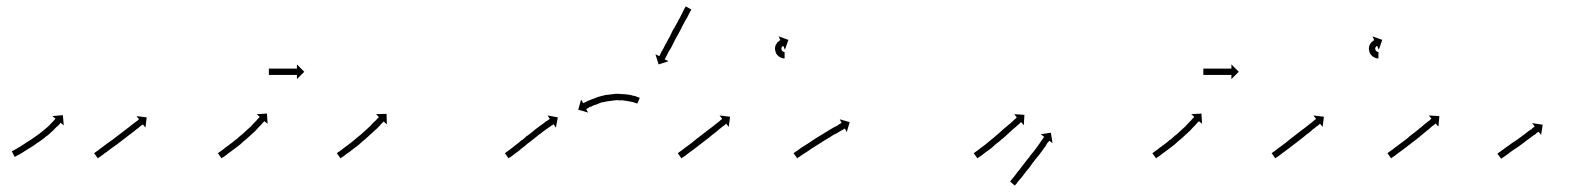

<svg xmlns="http://www.w3.org/2000/svg" viewBox="-20 -567 4963 602"><path d="M19 -94Q21 -95 24 -96H23Q27 -98 31 -100Q31 -100 31 -100Q31 -100 31 -100Q31 -100 31 -100Q31 -100 31 -100Q35 -103 41 -106Q41 -106 41 -106Q41 -106 41 -106Q41 -106 41 -106Q41 -106 41 -106Q46 -109 52 -113Q52 -113 52 -113Q52 -113 52 -113Q52 -113 52 -113Q52 -113 52 -113Q58 -117 64 -121Q64 -121 64 -121Q64 -121 64 -121Q64 -121 64 -121Q64 -121 64 -121Q71 -125 77 -129Q77 -129 77 -129Q77 -129 77 -129Q77 -129 77 -129Q77 -129 77 -129Q84 -134 91 -139Q91 -139 91 -139Q91 -139 91 -139Q91 -139 91 -139Q91 -139 91 -139Q97 -143 104 -148Q104 -148 104 -148Q104 -148 104 -148Q104 -148 104 -148Q104 -148 104 -148Q110 -153 116 -158Q116 -158 116 -158Q116 -158 116 -158Q116 -158 116 -158Q116 -158 116 -158Q122 -163 127 -167Q127 -167 127 -167Q127 -167 127 -167Q127 -167 127 -167Q127 -167 127 -167Q132 -172 137 -176Q137 -176 136.5 -176Q136 -176 136 -176Q136 -176 136 -176Q136 -176 136 -176Q141 -180 144 -184Q144 -184 144 -184Q144 -184 144 -184Q144 -184 144 -184Q144 -184 144 -184Q147 -187 150 -190Q150 -190 150 -190Q150 -190 150 -190Q150 -190 150 -190Q150 -190 150 -190Q152 -192 153 -194Q153 -194 153 -194Q153 -194 153 -194Q153 -194 153 -194Q153 -194 153 -194Q154 -194 154 -195L144 -203L177 -206L180 -174L170 -182Q169 -182 169 -181Q169 -181 169 -181Q169 -181 169 -181Q169 -181 169 -181Q169 -181 169 -181Q167 -179 165 -176Q165 -176 165 -176Q165 -176 165 -176Q165 -176 165 -176Q165 -176 165 -176Q162 -173 159 -170Q159 -170 159 -170Q159 -170 159 -170Q159 -170 158.5 -170Q158 -170 158 -170Q155 -166 150 -162Q150 -162 150 -161.5Q150 -161 150 -161Q150 -161 150 -161Q150 -161 150 -161Q145 -157 140 -152Q140 -152 140 -152Q140 -152 140 -152Q140 -152 140 -152Q140 -152 140 -152Q135 -147 129 -142Q129 -142 129 -142Q129 -142 128 -142Q128 -142 128 -142Q128 -142 128 -142Q122 -137 116 -132Q116 -132 116 -132Q116 -132 116 -132Q116 -132 116 -132Q116 -132 116 -132Q109 -127 102 -122Q102 -122 102 -122Q102 -122 102 -122Q102 -122 102 -122Q102 -122 102 -122Q95 -118 89 -113Q89 -113 89 -113Q89 -113 89 -113Q89 -113 89 -113Q89 -113 89 -113Q82 -108 75 -104Q75 -104 75 -104Q75 -104 75 -104Q75 -104 75 -104Q75 -104 75 -104Q69 -100 62 -96Q62 -96 62 -96Q62 -96 62 -96Q62 -96 62 -96Q62 -96 62 -96Q56 -92 51 -89Q51 -89 51 -89Q51 -89 51 -89Q51 -89 51 -89Q51 -89 51 -89Q46 -86 41 -83Q41 -83 41 -83Q41 -83 41 -83Q41 -83 41 -83Q41 -83 41 -83Q37 -81 33 -79Q30 -77 28 -76Q27 -75 26 -75L17 -93Q18 -93 19 -94Z M277 -88Q279 -89 281 -91Q284 -93 288 -96Q292 -99 297 -103Q302 -107 308 -111Q314 -115 320 -120Q326 -124 333 -129Q339 -134 346 -139Q352 -144 359 -149Q365 -154 372 -159Q378 -163 384 -168Q389 -172 394 -176Q399 -180 403 -183Q407 -186 410 -188Q413 -190 414 -192Q415 -192 416 -193L408 -203L440 -199L436 -167L428 -177Q428 -177 427 -176Q425 -175 422 -173Q419 -170 415 -167Q411 -164 406 -160Q401 -156 396 -152Q390 -148 384 -143Q378 -138 371 -133Q365 -128 358 -123Q351 -118 345 -113Q338 -108 332 -104Q326 -99 320 -95Q314 -90 309 -87Q304 -83 300 -80Q296 -77 293 -75Q290 -73 288 -72Q287 -71 287 -70L275 -87Q276 -87 277 -88Z M665 -88Q667 -89 669 -91Q673 -93 676 -96Q681 -99 685 -103Q691 -107 696 -111Q696 -111 696 -111Q696 -111 696 -111Q696 -111 696 -111Q696 -111 696 -111Q702 -115 708 -120Q708 -120 708 -120Q708 -120 708 -120Q708 -120 708 -120Q708 -120 708 -120Q714 -125 720 -130Q720 -130 720 -130Q720 -130 720 -130Q720 -130 720 -129.5Q720 -129 720 -129Q726 -135 732 -140Q732 -140 732 -140Q732 -140 732 -140Q732 -140 732 -140Q732 -140 732 -140Q739 -145 745 -151Q745 -151 745 -151Q745 -151 745 -151Q745 -151 745 -151Q745 -151 745 -151Q751 -156 756 -161Q756 -161 756 -161Q756 -161 756 -161Q756 -161 756 -161Q756 -161 756 -161Q762 -166 767 -171Q767 -171 767 -171Q767 -171 767 -171Q767 -171 767 -171Q767 -171 767 -171Q772 -176 776 -181Q776 -181 776 -181Q776 -181 776 -181Q776 -181 776 -181Q776 -181 776 -181Q780 -185 784 -189Q787 -192 789 -195Q792 -197 793 -199Q794 -200 794 -201L785 -209L817 -211L819 -179L809 -187Q809 -187 808 -186Q806 -184 804 -182Q801 -179 798 -175Q794 -171 790 -167Q790 -167 790 -167Q790 -167 790 -167Q790 -167 790 -167Q790 -167 790 -167Q786 -162 781 -157Q781 -157 781 -157Q781 -157 781 -157Q781 -157 781 -157Q781 -157 781 -157Q775 -152 770 -147Q770 -147 770 -147Q770 -147 770 -147Q770 -147 770 -147Q770 -147 770 -147Q764 -141 758 -136Q758 -136 758 -136Q758 -136 758 -136Q758 -136 758 -136Q758 -136 758 -136Q752 -130 745 -125Q745 -125 745 -125Q745 -125 745 -125Q745 -125 745 -125Q745 -125 745 -125Q739 -119 733 -114Q733 -114 733 -114Q733 -114 733 -114Q733 -114 733 -114Q733 -114 733 -114Q726 -109 720 -104Q720 -104 720 -104Q720 -104 720 -104Q720 -104 720 -104Q720 -104 720 -104Q714 -99 708 -95Q708 -95 708 -95Q708 -95 708 -95Q708 -95 708 -95Q708 -95 708 -95Q703 -91 697 -87Q692 -83 688 -80Q684 -77 681 -75Q678 -73 676 -72Q675 -71 675 -70L663 -87Q664 -87 665 -88ZM824 -352Q825 -352 825.5 -352Q826 -352 827 -352Q828 -352 829 -352Q830 -352 831 -352Q832 -352 833.5 -352Q835 -352 837 -352Q838 -352 840 -352Q842 -352 843 -352Q845 -352 847 -352Q849 -352 851 -352Q853 -352 855 -352Q857 -352 859 -352Q861 -352 863 -352Q865 -352 867 -352Q869 -352 871 -352Q873 -352 875 -352Q877 -352 879 -352Q881 -352 883 -352Q885 -352 886.5 -352Q888 -352 890 -352Q892 -352 893.5 -352Q895 -352 897 -352Q898 -352 899.5 -352Q901 -352 902 -352Q904 -352 905 -352Q906 -352 907 -352Q907 -352 908 -352Q909 -352 910 -352Q910 -352 910 -352Q910 -352 911 -352V-365L934 -342L911 -319V-332Q910 -332 910 -332Q910 -332 910 -332Q909 -332 908 -332Q907 -332 907 -332Q906 -332 905 -332Q904 -332 902 -332Q901 -332 899.5 -332Q898 -332 897 -332Q895 -332 893.5 -332Q892 -332 890 -332Q888 -332 886.5 -332Q885 -332 883 -332Q881 -332 879 -332Q877 -332 875 -332Q873 -332 871 -332Q869 -332 867 -332Q865 -332 863 -332Q861 -332 859 -332Q857 -332 855 -332Q853 -332 851 -332Q849 -332 847 -332Q845 -332 843 -332Q842 -332 840 -332Q838 -332 837 -332Q835 -332 833.5 -332Q832 -332 831 -332Q830 -332 829 -332Q828 -332 827 -332Q826 -332 825.5 -332Q825 -332 824 -332Q824 -332 823.5 -332Q823 -332 823 -332V-352Q823 -352 823.5 -352Q824 -352 824 -352Z M1038 -88Q1040 -89 1042 -91Q1046 -93 1049 -96Q1054 -99 1058 -103Q1064 -107 1069 -111Q1069 -111 1069 -111Q1069 -111 1069 -111Q1069 -111 1069 -111Q1069 -111 1069 -111Q1075 -115 1081 -120Q1081 -120 1081 -120Q1081 -120 1081 -120Q1081 -120 1081 -120Q1081 -120 1081 -120Q1087 -125 1093 -130Q1093 -130 1093 -130Q1093 -130 1093 -130Q1093 -130 1093 -130Q1093 -130 1093 -130Q1099 -135 1105 -140Q1105 -140 1105 -140Q1105 -140 1105 -140Q1105 -140 1105 -140Q1105 -140 1105 -140Q1112 -145 1118 -151Q1118 -151 1118 -151Q1118 -151 1118 -151Q1118 -151 1118 -151Q1118 -151 1118 -151Q1124 -156 1129 -161Q1129 -161 1129 -161Q1129 -161 1129 -161Q1129 -161 1129 -161Q1129 -161 1129 -161Q1135 -166 1140 -171Q1140 -171 1140 -171Q1140 -171 1140 -171Q1140 -171 1140 -171Q1140 -171 1140 -171Q1145 -176 1149 -181Q1154 -185 1157 -189V-188Q1161 -192 1163 -195Q1166 -197 1167 -199Q1168 -199 1168 -200L1159 -209L1192 -210L1193 -177L1183 -186Q1182 -186 1182 -185Q1180 -183 1178 -181Q1175 -178 1172 -175V-174Q1168 -171 1164 -166Q1159 -162 1154 -157Q1154 -157 1154 -157Q1154 -157 1154 -157Q1154 -157 1154 -157Q1154 -157 1154 -157Q1149 -152 1143 -147Q1143 -147 1143 -147Q1143 -147 1143 -147Q1143 -147 1143 -147Q1143 -147 1143 -147Q1137 -141 1131 -136Q1131 -136 1131 -136Q1131 -136 1131 -136Q1131 -136 1131 -136Q1131 -136 1131 -136Q1125 -130 1118 -125Q1118 -125 1118 -125Q1118 -125 1118 -125Q1118 -125 1118 -125Q1118 -125 1118 -125Q1112 -119 1106 -114Q1106 -114 1106 -114Q1106 -114 1106 -114Q1106 -114 1106 -114Q1106 -114 1106 -114Q1099 -109 1093 -104Q1093 -104 1093 -104Q1093 -104 1093 -104Q1093 -104 1093 -104Q1093 -104 1093 -104Q1087 -99 1081 -95Q1081 -95 1081 -95Q1081 -95 1081 -95Q1081 -95 1081 -95Q1081 -95 1081 -95Q1076 -90 1070 -87Q1065 -83 1061 -80Q1057 -77 1054 -75Q1051 -73 1049 -72Q1048 -71 1048 -70L1036 -87Q1037 -87 1038 -88Z M1565 -88Q1567 -89 1569 -91Q1569 -91 1569 -91Q1569 -91 1569 -91Q1569 -91 1569 -91Q1569 -91 1569 -91Q1572 -93 1576 -96Q1576 -96 1576 -96Q1576 -96 1576 -96Q1576 -96 1576 -96Q1576 -96 1576 -96Q1580 -99 1585 -103Q1590 -107 1595 -111Q1601 -115 1607 -120Q1610 -123 1613 -125.5Q1616 -128 1620 -130Q1626 -136 1632 -141H1633Q1639 -146 1646 -151Q1652 -156 1658 -161Q1664 -165 1670 -170Q1676 -174 1681 -178Q1686 -181 1690 -185Q1694 -187 1698 -190Q1700 -192 1702 -193Q1703 -194 1704 -194L1697 -205L1729 -199L1723 -167L1715 -178Q1715 -177 1714 -176Q1712 -175 1709 -173Q1706 -171 1702 -168Q1698 -165 1693 -162Q1688 -158 1682 -154Q1677 -149 1670 -145Q1664 -140 1658 -135Q1652 -130 1645 -125Q1639 -120 1632 -115Q1629 -112 1626 -109.5Q1623 -107 1620 -105Q1613 -100 1608 -95Q1602 -91 1597 -87Q1592 -83 1588 -80Q1588 -80 1588 -80Q1588 -80 1588 -80Q1588 -80 1588 -80Q1588 -80 1588 -80Q1584 -77 1581 -75Q1581 -75 1581 -75Q1581 -75 1581 -75Q1581 -75 1581 -75Q1581 -75 1581 -75Q1578 -73 1576 -72Q1575 -71 1575 -70L1563 -87Q1564 -87 1565 -88ZM1977 -243Q1977 -243 1977 -243Q1977 -243 1977 -243Q1977 -243 1977 -243Q1977 -243 1977 -243Q1975 -243 1972 -244Q1972 -244 1972 -244Q1972 -244 1972 -244Q1972 -244 1972 -244Q1972 -244 1972 -244Q1969 -246 1964 -247Q1964 -247 1964 -247Q1964 -247 1964 -247Q1964 -247 1964 -247Q1964 -247 1964 -247Q1960 -248 1954 -249Q1954 -249 1954 -249Q1954 -249 1954 -249Q1954 -249 1954 -249Q1954 -249 1954 -249Q1948 -250 1942 -251Q1942 -251 1942 -251Q1942 -251 1942 -251Q1942 -251 1942 -251Q1942 -251 1942 -251Q1935 -252 1928 -253Q1928 -253 1928 -253Q1928 -253 1928 -253Q1928 -252 1928 -252Q1928 -252 1928 -252Q1920 -253 1913 -253Q1913 -253 1913 -253Q1913 -253 1913 -253Q1913 -253 1913 -253Q1913 -253 1913 -253Q1905 -252 1897 -251Q1897 -251 1897 -251Q1897 -251 1897 -251Q1897 -251 1897.5 -251Q1898 -251 1898 -251Q1890 -250 1882 -249Q1882 -249 1882 -249Q1882 -249 1882 -249Q1882 -249 1882 -249Q1882 -249 1882 -249Q1875 -247 1867 -246Q1867 -246 1867 -246Q1867 -246 1867 -246Q1867 -246 1867 -246Q1867 -246 1867 -246Q1860 -244 1854 -241Q1854 -241 1854 -241Q1854 -241 1854 -241Q1854 -241 1854 -241Q1854 -241 1854 -241Q1848 -239 1842 -237Q1842 -237 1842 -237Q1842 -237 1842 -237Q1842 -237 1842 -237Q1842 -237 1842 -237Q1837 -235 1832 -232Q1832 -232 1832 -232Q1832 -232 1832 -232Q1832 -232 1832 -232.5Q1832 -233 1832 -233Q1828 -231 1825 -229Q1825 -229 1825 -229Q1825 -229 1825 -229Q1825 -229 1825 -229Q1825 -229 1825 -229Q1822 -227 1820 -226Q1820 -226 1820 -226Q1820 -226 1820 -226Q1820 -226 1820 -226Q1820 -226 1820 -226Q1819 -226 1818 -225L1824 -214L1793 -223L1802 -255L1809 -243Q1809 -244 1810 -244Q1810 -244 1810 -244Q1810 -244 1810 -244Q1810 -244 1810 -244Q1810 -244 1810 -244Q1813 -245 1816 -247Q1816 -247 1816 -247Q1816 -247 1816 -247Q1816 -247 1816 -247Q1816 -247 1816 -247Q1819 -249 1824 -251Q1824 -251 1824 -251Q1824 -251 1824 -251Q1824 -251 1824 -251Q1824 -251 1824 -251Q1829 -253 1834 -255Q1834 -255 1834 -255Q1834 -255 1834 -255Q1834 -255 1834 -255Q1834 -255 1834 -255Q1841 -258 1847 -260Q1847 -260 1847 -260Q1847 -260 1847 -260Q1847 -260 1847 -260Q1847 -260 1847 -260Q1854 -263 1862 -265Q1862 -265 1862 -265Q1862 -265 1862 -265Q1862 -265 1862 -265Q1862 -265 1862 -265Q1870 -267 1878 -269Q1878 -269 1878 -269Q1878 -269 1878 -269Q1878 -269 1878 -269Q1878 -269 1878 -269Q1887 -270 1895 -271Q1895 -271 1895 -271Q1895 -271 1895 -271Q1895 -271 1895 -271Q1895 -271 1895 -271Q1904 -272 1912 -273Q1912 -273 1912 -273Q1912 -273 1912 -273Q1912 -273 1912 -273Q1912 -273 1912 -273Q1921 -273 1929 -272Q1929 -272 1929 -272Q1929 -272 1929 -272Q1929 -272 1929 -272Q1929 -272 1929 -272Q1937 -272 1944 -271Q1944 -271 1944 -271Q1944 -271 1944 -271Q1944 -271 1944.5 -271Q1945 -271 1945 -271Q1952 -270 1958 -269Q1958 -269 1958 -269Q1958 -269 1958 -269Q1958 -269 1958 -269Q1958 -269 1958 -269Q1964 -267 1970 -266Q1970 -266 1970 -266Q1970 -266 1970 -266Q1970 -266 1970 -266Q1970 -266 1970 -266Q1975 -265 1978 -263Q1978 -263 1978 -263Q1978 -263 1979 -263Q1979 -263 1979 -263Q1979 -263 1979 -263Q1982 -262 1984 -261Q1984 -261 1984 -261Q1984 -261 1984 -261Q1984 -261 1984 -261Q1984 -261 1984 -261Q1985 -261 1986 -260L1978 -242Q1977 -242 1977 -243ZM2147 -536Q2146 -534 2144 -531Q2142 -527 2140 -523Q2138 -518 2135 -513Q2132 -507 2128 -501Q2125 -495 2121 -488Q2118 -481 2114 -474Q2110 -467 2106 -459Q2102 -452 2098 -445Q2094 -437 2091 -431Q2087 -424 2084 -417Q2081 -412 2077 -406Q2074 -399 2072 -396Q2070 -391 2068 -388Q2067 -387 2066.5 -385.5Q2066 -384 2065 -383Q2065 -382 2064 -381L2076 -375L2045 -365L2035 -397L2047 -391Q2047 -391 2048 -392Q2050 -396 2050 -397Q2053 -401 2054 -405Q2057 -409 2060 -415Q2063 -421 2066 -427Q2070 -433 2073 -440Q2077 -447 2081 -454Q2085 -462 2088 -469Q2092 -476 2096 -483Q2100 -490 2104 -497Q2107 -504 2111 -510Q2114 -517 2117 -522Q2120 -528 2122 -532Q2125 -537 2126 -540Q2128 -543 2129 -545Q2129 -545 2129.5 -545.5Q2130 -546 2130 -547L2148 -537Q2147 -537 2147 -536Z M2107 -88Q2109 -89 2111 -91Q2114 -93 2118 -96Q2122 -99 2127 -103Q2132 -107 2138 -111Q2144 -115 2150 -120Q2156 -125 2162 -130Q2169 -135 2175 -140Q2182 -145 2188 -150Q2195 -155 2201 -160Q2207 -164 2213 -169Q2218 -173 2223 -177Q2228 -181 2232 -184Q2235 -187 2239 -190Q2241 -192 2243 -193Q2244 -194 2244 -195L2236 -205L2269 -201L2265 -169L2257 -179Q2256 -179 2255 -178Q2254 -176 2251 -174Q2248 -172 2244 -169Q2240 -165 2235 -162Q2230 -158 2225 -153Q2219 -149 2213 -144Q2207 -139 2201 -134Q2194 -129 2188 -124Q2181 -119 2175 -114Q2168 -109 2162 -104Q2156 -99 2150 -95Q2144 -91 2139 -87Q2134 -83 2130 -80Q2126 -77 2123 -75Q2120 -73 2118 -72Q2117 -71 2117 -70L2105 -87Q2106 -87 2107 -88ZM2439 -384Q2439 -384 2439 -384Q2439 -384 2439 -384Q2439 -384 2439 -384Q2439 -384 2439 -384Q2438 -384 2437 -384Q2437 -384 2437 -384Q2437 -384 2437 -384Q2436 -384 2436 -384Q2436 -384 2436 -384Q2435 -384 2433 -385Q2433 -385 2433 -385Q2433 -385 2433 -385Q2433 -385 2432.5 -385Q2432 -385 2432 -385Q2430 -386 2428 -386Q2428 -386 2428 -386.5Q2428 -387 2428 -387Q2428 -387 2427.5 -387Q2427 -387 2427 -387Q2425 -388 2423 -389Q2423 -389 2423 -389.5Q2423 -390 2422 -390Q2422 -390 2422 -390Q2422 -390 2422 -390Q2420 -392 2418 -394Q2418 -394 2417.5 -394Q2417 -394 2417 -394Q2417 -394 2417 -394.5Q2417 -395 2417 -395Q2415 -397 2413 -400Q2413 -400 2413 -400Q2413 -400 2413 -400Q2413 -400 2413 -400.5Q2413 -401 2413 -401Q2412 -404 2411 -407Q2411 -407 2411 -407Q2411 -407 2411 -407Q2411 -408 2411 -408Q2411 -408 2411 -408Q2410 -411 2410 -414Q2410 -414 2410 -414.5Q2410 -415 2410 -415Q2410 -415 2410 -415Q2410 -415 2410 -415Q2410 -419 2411 -422Q2411 -422 2411 -422Q2411 -422 2411 -422Q2411 -422 2411 -422Q2411 -422 2411 -422Q2412 -425 2413 -428Q2413 -428 2413.5 -428Q2414 -428 2414 -428Q2414 -429 2414 -429Q2414 -429 2414 -429Q2415 -431 2417 -433Q2417 -433 2417 -433Q2417 -433 2417 -433Q2417 -434 2417 -434Q2417 -434 2417 -434Q2419 -435 2421 -437Q2421 -437 2421 -437Q2421 -437 2421 -437Q2421 -437 2421 -437Q2421 -437 2421 -437Q2423 -438 2424 -439Q2424 -439 2424 -439Q2424 -439 2424 -439Q2424 -439 2424 -439.5Q2424 -440 2424 -440Q2425 -440 2426 -441Q2426 -441 2426 -441Q2426 -441 2426 -441Q2426 -441 2426 -441Q2426 -441 2426 -441Q2427 -441 2427 -441L2421 -453L2452 -442L2441 -411L2436 -423Q2436 -423 2435 -423Q2435 -423 2435 -423Q2435 -423 2435 -423Q2435 -423 2435 -423Q2435 -423 2435 -423Q2435 -423 2435 -422Q2435 -422 2435 -422Q2435 -422 2435 -422Q2435 -423 2435 -423Q2435 -423 2435 -423Q2434 -422 2433 -422Q2433 -422 2433.5 -422Q2434 -422 2434 -422Q2434 -422 2434 -422Q2434 -422 2434 -422Q2433 -421 2432 -420Q2432 -420 2432 -420Q2432 -420 2432 -421Q2432 -421 2432.5 -421Q2433 -421 2433 -421Q2432 -420 2431 -419Q2431 -419 2431 -419Q2431 -419 2431 -419Q2431 -419 2431 -419Q2431 -419 2431 -419Q2431 -418 2430 -416Q2430 -416 2430 -416.5Q2430 -417 2430 -417Q2430 -417 2430 -417Q2430 -417 2430 -417Q2430 -416 2430 -414Q2430 -414 2430 -414Q2430 -414 2430 -414Q2430 -414 2430 -414.5Q2430 -415 2430 -415Q2430 -413 2430 -411Q2430 -411 2430 -411.5Q2430 -412 2430 -412Q2430 -412 2430 -412Q2430 -412 2430 -412Q2431 -411 2431 -409Q2431 -409 2431 -409Q2431 -409 2431 -409Q2431 -410 2431 -410Q2431 -410 2431 -410Q2432 -408 2433 -407Q2433 -407 2433 -407Q2433 -407 2432 -407Q2432 -408 2432 -408Q2432 -408 2432 -408Q2433 -407 2434 -406Q2434 -406 2434 -406Q2434 -406 2434 -406Q2434 -406 2434 -406Q2434 -406 2434 -406Q2435 -405 2436 -405Q2436 -405 2436 -405Q2436 -405 2436 -405Q2436 -405 2436 -405Q2436 -405 2436 -405Q2437 -405 2438 -404Q2438 -404 2438 -404Q2438 -404 2438 -404Q2437 -404 2437 -404Q2437 -404 2437 -404Q2438 -404 2439 -404Q2439 -404 2439 -404Q2439 -404 2439 -404Q2439 -404 2439 -404Q2439 -404 2439 -404Q2439 -404 2440 -404Q2440 -404 2440 -404Q2440 -404 2440 -404Q2440 -404 2440 -404Q2440 -404 2440 -404Q2440 -404 2440 -404V-384Q2440 -384 2439 -384Z M2470 -88Q2472 -89 2474 -91Q2478 -94 2482 -96Q2486 -99 2491 -103Q2496 -106 2502 -110Q2508 -114 2515 -118Q2522 -123 2528 -127Q2535 -132 2542 -136Q2549 -140 2557 -145Q2563 -149 2570 -153Q2577 -157 2583 -161Q2589 -164 2595 -168Q2600 -171 2605 -173Q2609 -176 2612 -178Q2615 -179 2617 -181Q2618 -181 2619 -181L2613 -193L2644 -184L2635 -153L2629 -164Q2628 -164 2627 -163Q2625 -162 2622 -160Q2619 -158 2615 -156Q2610 -153 2605 -150Q2599 -147 2593 -144Q2587 -140 2581 -136Q2574 -132 2567 -128Q2560 -123 2553 -119Q2546 -115 2539 -110Q2532 -106 2526 -102Q2519 -97 2513 -93Q2508 -90 2502 -86Q2497 -83 2493 -80Q2489 -77 2486 -75Q2483 -73 2481 -72Q2480 -71 2480 -70L2468 -87Q2469 -87 2470 -88Z M3035 -88Q3037 -89 3039 -91Q3042 -93 3046 -96Q3050 -99 3055 -103Q3055 -103 3055 -103Q3055 -103 3055 -103Q3055 -103 3055 -103Q3055 -103 3055 -103Q3060 -107 3066 -111Q3066 -111 3066 -111Q3066 -111 3066 -111Q3066 -111 3066 -111Q3066 -111 3066 -111Q3071 -115 3077 -120Q3083 -125 3089 -130Q3096 -135 3102 -141Q3108 -146 3114 -151Q3120 -156 3126 -162Q3132 -167 3138 -172Q3142 -176 3148 -180Q3150 -182 3152 -184Q3154 -186 3156 -188Q3160 -191 3163 -194Q3165 -196 3167 -198Q3167 -198 3168 -199L3160 -209L3192 -207L3190 -174L3182 -184Q3181 -183 3180 -183Q3178 -181 3176 -179Q3173 -176 3169 -173Q3167 -171 3165 -169Q3163 -167 3161 -166Q3156 -161 3151 -157Q3145 -152 3140 -147Q3134 -141 3128 -136Q3121 -131 3115 -125Q3109 -120 3102 -115Q3096 -109 3090 -104Q3084 -100 3078 -95Q3078 -95 3078 -95Q3078 -95 3078 -95Q3078 -95 3078 -95Q3078 -95 3078 -95Q3072 -91 3067 -87Q3067 -87 3067 -87Q3067 -87 3067 -87Q3067 -87 3067 -87Q3067 -87 3067 -87Q3062 -83 3058 -80Q3054 -77 3051 -75Q3048 -73 3046 -72Q3045 -71 3045 -70L3033 -87Q3034 -87 3035 -88ZM3148 1Q3149 -1 3151 -3Q3154 -7 3157 -10Q3160 -14 3164 -19Q3168 -24 3172 -30Q3177 -35 3181 -41Q3186 -47 3191 -54Q3196 -60 3201 -67Q3207 -73 3211 -80Q3216 -86 3221 -92Q3226 -99 3230 -104Q3234 -110 3238 -115Q3238 -115 3238 -115Q3238 -115 3238 -115Q3238 -115 3238 -115Q3238 -115 3238 -115Q3241 -120 3244 -124Q3247 -128 3249 -131Q3251 -134 3252 -136H3253Q3253 -137 3254 -138L3243 -146L3275 -151L3280 -118L3270 -126Q3269 -125 3269 -124Q3267 -122 3265 -120Q3263 -117 3260 -113H3261Q3257 -108 3254 -103Q3254 -103 3254 -103Q3254 -103 3254 -103Q3254 -103 3254 -103Q3254 -103 3254 -103Q3250 -98 3246 -92Q3242 -87 3237 -80Q3232 -74 3227 -68Q3222 -61 3217 -55Q3212 -48 3207 -41Q3202 -35 3197 -29Q3192 -23 3188 -17Q3184 -12 3180 -7Q3176 -2 3172 2Q3169 6 3167 9Q3165 12 3163 13Q3163 14 3162 15L3147 2Q3147 2 3148 1Z M3595 -88Q3597 -89 3599 -91Q3603 -93 3606 -96Q3611 -99 3615 -103Q3621 -107 3626 -111Q3626 -111 3626 -111Q3626 -111 3626 -111Q3626 -111 3626 -111Q3626 -111 3626 -111Q3632 -115 3638 -120Q3638 -120 3638 -120Q3638 -120 3638 -120Q3638 -120 3638 -120Q3638 -120 3638 -120Q3644 -125 3650 -130Q3650 -130 3650 -130Q3650 -130 3650 -130Q3650 -130 3650 -129.5Q3650 -129 3650 -129Q3656 -135 3662 -140Q3662 -140 3662 -140Q3662 -140 3662 -140Q3662 -140 3662 -140Q3662 -140 3662 -140Q3669 -145 3675 -151Q3675 -151 3675 -151Q3675 -151 3675 -151Q3675 -151 3675 -151Q3675 -151 3675 -151Q3681 -156 3686 -161Q3686 -161 3686 -161Q3686 -161 3686 -161Q3686 -161 3686 -161Q3686 -161 3686 -161Q3692 -166 3697 -171Q3697 -171 3697 -171Q3697 -171 3697 -171Q3697 -171 3697 -171Q3697 -171 3697 -171Q3702 -176 3706 -181Q3706 -181 3706 -181Q3706 -181 3706 -181Q3706 -181 3706 -181Q3706 -181 3706 -181Q3710 -185 3714 -189Q3717 -192 3719 -195Q3722 -197 3723 -199Q3724 -200 3724 -201L3715 -209L3747 -211L3749 -179L3739 -187Q3739 -187 3738 -186Q3736 -184 3734 -182Q3731 -179 3728 -175Q3724 -171 3720 -167Q3720 -167 3720 -167Q3720 -167 3720 -167Q3720 -167 3720 -167Q3720 -167 3720 -167Q3716 -162 3711 -157Q3711 -157 3711 -157Q3711 -157 3711 -157Q3711 -157 3711 -157Q3711 -157 3711 -157Q3705 -152 3700 -147Q3700 -147 3700 -147Q3700 -147 3700 -147Q3700 -147 3700 -147Q3700 -147 3700 -147Q3694 -141 3688 -136Q3688 -136 3688 -136Q3688 -136 3688 -136Q3688 -136 3688 -136Q3688 -136 3688 -136Q3682 -130 3675 -125Q3675 -125 3675 -125Q3675 -125 3675 -125Q3675 -125 3675 -125Q3675 -125 3675 -125Q3669 -119 3663 -114Q3663 -114 3663 -114Q3663 -114 3663 -114Q3663 -114 3663 -114Q3663 -114 3663 -114Q3656 -109 3650 -104Q3650 -104 3650 -104Q3650 -104 3650 -104Q3650 -104 3650 -104Q3650 -104 3650 -104Q3644 -99 3638 -95Q3638 -95 3638 -95Q3638 -95 3638 -95Q3638 -95 3638 -95Q3638 -95 3638 -95Q3633 -91 3627 -87Q3622 -83 3618 -80Q3614 -77 3611 -75Q3608 -73 3606 -72Q3605 -71 3605 -70L3593 -87Q3594 -87 3595 -88ZM3754 -352Q3755 -352 3755.5 -352Q3756 -352 3757 -352Q3758 -352 3759 -352Q3760 -352 3761 -352Q3762 -352 3763.5 -352Q3765 -352 3767 -352Q3768 -352 3770 -352Q3772 -352 3773 -352Q3775 -352 3777 -352Q3779 -352 3781 -352Q3783 -352 3785 -352Q3787 -352 3789 -352Q3791 -352 3793 -352Q3795 -352 3797 -352Q3799 -352 3801 -352Q3803 -352 3805 -352Q3807 -352 3809 -352Q3811 -352 3813 -352Q3815 -352 3816.5 -352Q3818 -352 3820 -352Q3822 -352 3823.5 -352Q3825 -352 3827 -352Q3828 -352 3829.5 -352Q3831 -352 3832 -352Q3834 -352 3835 -352Q3836 -352 3837 -352Q3837 -352 3838 -352Q3839 -352 3840 -352Q3840 -352 3840 -352Q3840 -352 3841 -352V-365L3864 -342L3841 -319V-332Q3840 -332 3840 -332Q3840 -332 3840 -332Q3839 -332 3838 -332Q3837 -332 3837 -332Q3836 -332 3835 -332Q3834 -332 3832 -332Q3831 -332 3829.5 -332Q3828 -332 3827 -332Q3825 -332 3823.5 -332Q3822 -332 3820 -332Q3818 -332 3816.5 -332Q3815 -332 3813 -332Q3811 -332 3809 -332Q3807 -332 3805 -332Q3803 -332 3801 -332Q3799 -332 3797 -332Q3795 -332 3793 -332Q3791 -332 3789 -332Q3787 -332 3785 -332Q3783 -332 3781 -332Q3779 -332 3777 -332Q3775 -332 3773 -332Q3772 -332 3770 -332Q3768 -332 3767 -332Q3765 -332 3763.5 -332Q3762 -332 3761 -332Q3760 -332 3759 -332Q3758 -332 3757 -332Q3756 -332 3755.5 -332Q3755 -332 3754 -332Q3754 -332 3753.5 -332Q3753 -332 3753 -332V-352Q3753 -352 3753.5 -352Q3754 -352 3754 -352Z M3969 -88Q3971 -89 3973 -91Q3976 -93 3980 -96Q3984 -99 3989 -103Q3994 -107 4000 -111Q4006 -115 4012 -120Q4018 -125 4024 -130Q4031 -135 4037 -140Q4044 -145 4050 -150Q4057 -155 4063 -160Q4069 -164 4075 -169Q4080 -173 4085 -177Q4090 -181 4094 -184Q4097 -187 4101 -190Q4103 -192 4105 -193Q4106 -194 4106 -195L4098 -205L4131 -201L4127 -169L4119 -179Q4118 -179 4117 -178Q4116 -176 4113 -174Q4110 -172 4106 -169Q4102 -165 4097 -162Q4092 -158 4087 -153Q4081 -149 4075 -144Q4069 -139 4063 -134Q4056 -129 4050 -124Q4043 -119 4037 -114Q4030 -109 4024 -104Q4018 -99 4012 -95Q4006 -91 4001 -87Q3996 -83 3992 -80Q3988 -77 3985 -75Q3982 -73 3980 -72Q3979 -71 3979 -70L3967 -87Q3968 -87 3969 -88ZM4301 -384Q4301 -384 4301 -384Q4301 -384 4301 -384Q4301 -384 4301 -384Q4301 -384 4301 -384Q4300 -384 4299 -384Q4299 -384 4299 -384Q4299 -384 4299 -384Q4298 -384 4298 -384Q4298 -384 4298 -384Q4297 -384 4295 -385Q4295 -385 4295 -385Q4295 -385 4295 -385Q4295 -385 4294.5 -385Q4294 -385 4294 -385Q4292 -386 4290 -386Q4290 -386 4290 -386.5Q4290 -387 4290 -387Q4290 -387 4289.5 -387Q4289 -387 4289 -387Q4287 -388 4285 -389Q4285 -389 4285 -389.5Q4285 -390 4284 -390Q4284 -390 4284 -390Q4284 -390 4284 -390Q4282 -392 4280 -394Q4280 -394 4279.5 -394Q4279 -394 4279 -394Q4279 -394 4279 -394.5Q4279 -395 4279 -395Q4277 -397 4275 -400Q4275 -400 4275 -400Q4275 -400 4275 -400Q4275 -400 4275 -400.5Q4275 -401 4275 -401Q4274 -404 4273 -407Q4273 -407 4273 -407Q4273 -407 4273 -407Q4273 -408 4273 -408Q4273 -408 4273 -408Q4272 -411 4272 -414Q4272 -414 4272 -414.5Q4272 -415 4272 -415Q4272 -415 4272 -415Q4272 -415 4272 -415Q4272 -419 4273 -422Q4273 -422 4273 -422Q4273 -422 4273 -422Q4273 -422 4273 -422Q4273 -422 4273 -422Q4274 -425 4275 -428Q4275 -428 4275.5 -428Q4276 -428 4276 -428Q4276 -429 4276 -429Q4276 -429 4276 -429Q4277 -431 4279 -433Q4279 -433 4279 -433Q4279 -433 4279 -433Q4279 -434 4279 -434Q4279 -434 4279 -434Q4281 -435 4283 -437Q4283 -437 4283 -437Q4283 -437 4283 -437Q4283 -437 4283 -437Q4283 -437 4283 -437Q4285 -438 4286 -439Q4286 -439 4286 -439Q4286 -439 4286 -439Q4286 -439 4286 -439.5Q4286 -440 4286 -440Q4287 -440 4288 -441Q4288 -441 4288 -441Q4288 -441 4288 -441Q4288 -441 4288 -441Q4288 -441 4288 -441Q4289 -441 4289 -441L4283 -453L4314 -442L4303 -411L4298 -423Q4298 -423 4297 -423Q4297 -423 4297 -423Q4297 -423 4297 -423Q4297 -423 4297 -423Q4297 -423 4297 -423Q4297 -423 4297 -422Q4297 -422 4297 -422Q4297 -422 4297 -422Q4297 -423 4297 -423Q4297 -423 4297 -423Q4296 -422 4295 -422Q4295 -422 4295.5 -422Q4296 -422 4296 -422Q4296 -422 4296 -422Q4296 -422 4296 -422Q4295 -421 4294 -420Q4294 -420 4294 -420Q4294 -420 4294 -421Q4294 -421 4294.5 -421Q4295 -421 4295 -421Q4294 -420 4293 -419Q4293 -419 4293 -419Q4293 -419 4293 -419Q4293 -419 4293 -419Q4293 -419 4293 -419Q4293 -418 4292 -416Q4292 -416 4292 -416.5Q4292 -417 4292 -417Q4292 -417 4292 -417Q4292 -417 4292 -417Q4292 -416 4292 -414Q4292 -414 4292 -414Q4292 -414 4292 -414Q4292 -414 4292 -414.5Q4292 -415 4292 -415Q4292 -413 4292 -411Q4292 -411 4292 -411.5Q4292 -412 4292 -412Q4292 -412 4292 -412Q4292 -412 4292 -412Q4293 -411 4293 -409Q4293 -409 4293 -409Q4293 -409 4293 -409Q4293 -410 4293 -410Q4293 -410 4293 -410Q4294 -408 4295 -407Q4295 -407 4295 -407Q4295 -407 4294 -407Q4294 -408 4294 -408Q4294 -408 4294 -408Q4295 -407 4296 -406Q4296 -406 4296 -406Q4296 -406 4296 -406Q4296 -406 4296 -406Q4296 -406 4296 -406Q4297 -405 4298 -405Q4298 -405 4298 -405Q4298 -405 4298 -405Q4298 -405 4298 -405Q4298 -405 4298 -405Q4299 -405 4300 -404Q4300 -404 4300 -404Q4300 -404 4300 -404Q4299 -404 4299 -404Q4299 -404 4299 -404Q4300 -404 4301 -404Q4301 -404 4301 -404Q4301 -404 4301 -404Q4301 -404 4301 -404Q4301 -404 4301 -404Q4301 -404 4302 -404Q4302 -404 4302 -404Q4302 -404 4302 -404Q4302 -404 4302 -404Q4302 -404 4302 -404Q4302 -404 4302 -404V-384Q4302 -384 4301 -384Z M4332 -88Q4334 -89 4336 -91Q4339 -93 4343 -96Q4348 -99 4352 -103Q4357 -107 4363 -111Q4369 -115 4375 -120Q4381 -124 4387 -129Q4394 -134 4400 -140Q4407 -145 4413 -150Q4419 -155 4426 -160Q4431 -165 4437 -169Q4442 -174 4447 -178Q4452 -181 4456 -185Q4460 -188 4463 -190Q4465 -193 4467 -194Q4468 -195 4468 -195L4460 -205L4493 -203L4490 -170L4481 -180Q4481 -180 4480 -179Q4478 -177 4476 -175Q4472 -173 4469 -170Q4465 -166 4460 -162Q4455 -158 4450 -154Q4444 -149 4438 -144Q4432 -139 4426 -134Q4419 -129 4413 -124Q4406 -119 4400 -114Q4393 -109 4387 -104Q4381 -99 4375 -95Q4369 -91 4364 -87Q4359 -83 4355 -80Q4351 -77 4348 -75Q4345 -73 4343 -72Q4342 -71 4342 -70L4330 -87Q4331 -87 4332 -88Z M4676 -86Q4678 -88 4680 -89Q4683 -91 4686 -93Q4690 -96 4694 -99Q4698 -102 4702 -105Q4707 -108 4712 -112Q4718 -116 4723 -120Q4729 -124 4734 -127Q4740 -131 4745 -135Q4750 -139 4756 -143Q4761 -147 4765 -150Q4770 -154 4774 -157Q4778 -160 4782 -162Q4785 -165 4787 -167Q4790 -168 4791 -169Q4792 -170 4792 -170L4784 -181L4817 -176L4812 -144L4804 -154Q4804 -154 4803 -153Q4802 -152 4799 -151Q4797 -149 4794 -146Q4790 -144 4786 -141Q4782 -138 4777 -134Q4772 -131 4767 -127Q4762 -123 4757 -119Q4751 -115 4746 -111Q4740 -107 4735 -103Q4729 -100 4724 -96Q4719 -92 4714 -89Q4710 -85 4705 -82Q4702 -80 4698 -77Q4694 -74 4692 -73Q4690 -71 4688 -70Q4687 -70 4687 -69L4675 -85Q4676 -86 4676 -86Z"/></svg>

Font: FRB American Cursive Just Arrows Light
Style: Italic
Weight: 300
Italic angle: -25°
Version: Version 2.0;Modular Font Editor K font №1